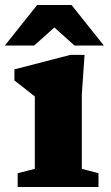

<svg xmlns="http://www.w3.org/2000/svg" viewBox="-24 -752 448 772"><path d="M316 -531.5 305 -372.5V-73L372 -55.5V0H47V-55.5L116 -73V-364Q107.5 -371 82.2 -390.8Q57 -410.5 34 -428.5V-473L259.5 -531.5ZM-4.5 -569 125.5 -732H263.5L393.5 -569H275.5L194.5 -641.5L113.5 -569Z"/></svg>

Font: Newsreader 6pt
Style: Bold
Weight: 700
Designer: Hugues Gentile
Foundry: Production Type
Version: Version 1.003; ttfautohint (v1.8.3)